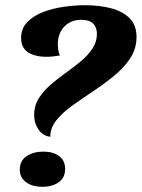

<svg xmlns="http://www.w3.org/2000/svg" viewBox="-20 -698 544 737"><path d="M173 -173Q145 -176 128 -200.5Q111 -225 111 -257Q111 -292 128.5 -320Q146 -348 173.5 -372Q201 -396 232 -418Q263 -440 290 -462.5Q317 -485 334.5 -511Q352 -537 352 -568Q352 -593 337.5 -607.5Q323 -622 292 -622Q252 -622 227 -596Q202 -570 202 -529Q202 -519 203.5 -507.5Q205 -496 210 -485Q199 -483 184.5 -481.5Q170 -480 157 -480Q131 -480 109 -487Q87 -494 74 -509.5Q61 -525 61 -552Q61 -589 85 -613.5Q109 -638 146 -652Q183 -666 225.5 -672Q268 -678 305 -678Q364 -678 409 -665.5Q454 -653 479 -626.5Q504 -600 504 -556Q504 -511 480 -474.5Q456 -438 418 -407Q380 -376 338 -348Q296 -320 258 -293Q220 -266 196.5 -236.5Q173 -207 173 -173ZM143 19Q104 19 80 1.5Q56 -16 56 -47Q56 -81 82 -98.5Q108 -116 146 -116Q184 -116 207 -99Q230 -82 230 -49Q230 -16 205.5 1.5Q181 19 143 19Z"/></svg>

Font: Sansita Swashed Light SemiBold
Style: Regular
Weight: 600
Version: Version 1.003